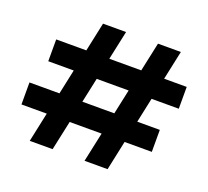

<svg xmlns="http://www.w3.org/2000/svg" viewBox="-124 -881 1122 1034"><g transform="rotate(20 437.0 -364.0)"><path d="M457 0 613 -728H744L589 0ZM143 0 298 -728H430L274 0ZM34 -169V-295H781V-169ZM90 -437V-562H838V-437Z"/></g></svg>

Font: DM Sans 36pt ExtraBold
Style: Regular
Weight: 800
Designer: Colophon Foundry, Jonny Pinhorn
Foundry: Colophon Foundry
Version: Version 4.004;gftools[0.9.30]